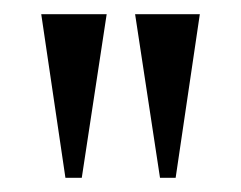

<svg xmlns="http://www.w3.org/2000/svg" viewBox="-20 -717 339 270"><path d="M72 -467 38 -697H130L95 -467ZM205 -467 170 -697H261L227 -467Z"/></svg>

Font: Manuale
Style: Regular
Weight: 400
Designer: Eduardo Tunni / Pablo Cosgaya
Foundry: Eduardo Tunni / Pablo Cosgaya
Version: Version 1.002